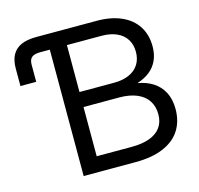

<svg xmlns="http://www.w3.org/2000/svg" viewBox="-106 -840 986 953"><g transform="rotate(-15 387.5 -364.0)"><path d="M209 -727.5H471.7Q543.9 -727.5 596.9 -704.1Q649.9 -680.7 678 -637Q706.1 -593.3 706.1 -534.2Q706.1 -493.2 692.1 -462.4Q678.2 -431.6 652.1 -410.6Q626 -389.6 587.9 -377V-376Q630.9 -368.7 664.1 -347.7Q697.3 -326.7 716.6 -290.5Q735.8 -254.4 735.8 -204.1Q735.8 -141.1 706.8 -95.5Q677.7 -49.8 619.6 -24.9Q561.5 0 475.6 0H209ZM475.6 -78.1Q530.8 -78.1 568.8 -92Q606.9 -106 626.7 -133.3Q646.5 -160.6 646.5 -200.7Q646.5 -240.7 627.2 -270.3Q607.9 -299.8 570.6 -315.4Q533.2 -331.1 480.5 -331.1H296.9V-78.1ZM475.1 -408.2Q520 -408.2 552.5 -422.9Q585 -437.5 602.1 -464.6Q619.1 -491.7 619.1 -528.8Q619.1 -565.9 602.1 -593Q585 -620.1 552.5 -634.8Q520 -649.4 475.1 -649.4H296.9V-408.2ZM21.5 -602.5Q21.5 -644.5 36.6 -672.4Q51.8 -700.2 82.5 -713.9Q113.3 -727.5 160.2 -727.5H209V-649.4H160.2Q128.9 -649.4 115.7 -637.9Q102.5 -626.5 102.5 -600.6V-512.7H21.5Z"/></g></svg>

Font: Intratopia Thin
Style: Regular
Weight: 100
Designer: Rasmus Andersson
Foundry: rsms
Version: Version 3.000;Glyphs 3.2.3 (3260)